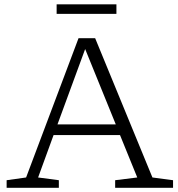

<svg xmlns="http://www.w3.org/2000/svg" viewBox="-20 -892 846 912"><path d="M704 -49 802 -36V0H527V-36L632 -49L550 -250.5H234.5L161 -49L259.5 -36V0H11.5V-36L104 -49L353 -710.5H432ZM253 -301H530L384.5 -659ZM249 -826V-871.5H533V-826Z"/></svg>

Font: Newsreader 6pt Light
Style: Regular
Weight: 300
Designer: Hugues Gentile
Foundry: Production Type
Version: Version 1.003; ttfautohint (v1.8.3)